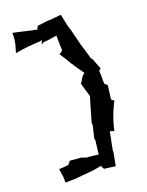

<svg xmlns="http://www.w3.org/2000/svg" viewBox="-135 -697 645 844"><g transform="rotate(-20 187.0 -275.0)"><path d="M15 -538C33 -541 55 -545 75 -547L133 -551C136 -552 141 -554 143 -556C141 -554 139 -549 138 -546C138 -542 135 -537 133 -535V-534C136 -537 142 -540 147 -542C168 -543 190 -547 208 -550C209 -529 208 -505 210 -481C206 -477 199 -470 193 -469C203 -451 218 -432 228 -411L230 -410C241 -389 258 -370 268 -353C263 -351 255 -343 252 -338L241 -319C241 -319 238 -316 237 -316V-315C238 -315 239 -311 239 -310V-307C245 -289 250 -268 256 -250C245 -214 234 -177 224 -141L223 -136C223 -135 222 -132 222 -132C222 -132 223 -129 224 -128L210 -68V-66L212 -60C209 -38 207 -15 204 5C187 3 168 0 149 -1L125 -9C109 -9 90 -12 76 -13H75C75 -11 72 -8 70 -6C70 -5 67 -4 66 -4V-3C66 -3 65 1 65 2C50 4 34 6 19 6V7C20 16 22 27 23 38L24 39C25 49 25 61 25 71H26C42 71 59 70 76 70H79L81 69L140 64C159 63 181 58 197 55C196 60 202 68 205 72C223 74 240 77 256 79H257C261 59 265 37 269 16V14L268 11C268 10 269 9 269 8L272 -10C277 -31 281 -54 285 -75C287 -73 291 -72 295 -72C297 -71 302 -69 303 -67L304 -68C308 -88 315 -111 322 -132L323 -133C330 -155 342 -177 350 -195V-196C347 -196 340 -200 338 -204L346 -268C344 -271 337 -277 334 -277C332 -295 334 -318 332 -339C335 -343 338 -346 342 -348L341 -349C335 -367 327 -384 320 -403C319 -403 317 -402 316 -402V-406C309 -431 302 -456 294 -480V-481L277 -549V-551C277 -550 276 -551 276 -552L272 -565C266 -586 262 -609 258 -629H257C240 -628 221 -625 203 -624C202 -624 197 -624 197 -625L196 -624C181 -624 163 -619 147 -619C144 -615 139 -608 140 -603C107.8 -609 62.9 -621 31 -627H30C31 -614 30 -597 27 -583V-582C24 -567 18 -551 15 -539Z"/></g></svg>

Font: Charger Mayhem
Style: Regular
Weight: 400
Designer: Jasper
Foundry: Cannot Into Space Fonts
Version: Version 0.98